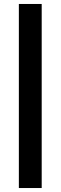

<svg xmlns="http://www.w3.org/2000/svg" viewBox="-20 -745 305 967"><path d="M75 202V-725H190V202Z"/></svg>

Font: Archivo SemiBold ExtraBold
Style: Italic
Weight: 800
Italic angle: -10°
Version: Version 2.001